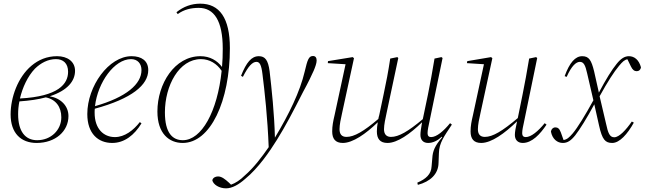

<svg xmlns="http://www.w3.org/2000/svg" viewBox="-20 -769 3522 1049"><path d="M171 -394C203 -425 242 -446 286 -446C325 -446 352 -423 352 -377C352 -311 300 -242 89 -231C103 -291 131 -352 171 -394ZM180 12C283 12 354 -52 354 -135C354 -190 313 -232 252 -243C351 -275 390 -328 390 -382C390 -433 348 -462 292 -462C236 -462 190 -442 152 -410C77 -347 38 -236 38 -144C38 -41 95 12 180 12ZM79 -145C79 -167 81 -191 86 -215C143 -219 190 -226 230 -237C285 -226 315 -185 315 -128C315 -59 259 -3 183 -3C118 -3 79 -51 79 -145Z M696 -446C732 -446 753 -421 753 -386C753 -310 671 -238 499 -189C514 -319 605 -446 696 -446ZM593 12C660 12 714 -31 753 -95L744 -102C709 -57 661 -20 608 -20C546 -20 497 -65 497 -153C497 -160 497 -168 498 -175C701 -230 790 -305 790 -386C790 -437 753 -462 699 -462C574 -462 457 -298 457 -146C457 -38 517 12 593 12Z M881 -155C881 -301 958 -446 1078 -446C1125 -446 1165 -421 1191 -382C1168 -159 1081 -3 979 -3C923 -3 881 -42 881 -155ZM978 12C1130 12 1236 -217 1236 -506C1236 -671 1179 -749 1074 -749C1026 -749 982 -733 944 -702L951 -692C985 -717 1024 -726 1066 -726C1150 -726 1197 -655 1197 -503C1197 -469 1196 -435 1193 -403C1167 -438 1127 -462 1075 -462C934 -462 840 -311 840 -160C840 -38 905 12 978 12Z M1215 260C1248 260 1284 240 1320 208C1391 150 1454 58 1493 -5C1541 -82 1579 -155 1636 -267C1666 -322 1680 -352 1694 -383C1702 -402 1710 -424 1710 -438C1710 -452 1705 -463 1690 -463C1667 -463 1660 -443 1645 -379C1619 -268 1559 -145 1482 -17C1479 -147 1464 -285 1453 -380C1445 -440 1429 -462 1394 -462C1354 -462 1326 -428 1297 -355L1307 -349C1337 -409 1360 -431 1381 -431C1399 -431 1408 -414 1414 -364C1426 -268 1442 -125 1448 35C1409 91 1366 148 1316 191C1293 214 1266 232 1242 240L1232 230C1209 209 1191 195 1171 195C1157 195 1143 202 1140 216C1145 239 1177 260 1215 260Z M2319 12C2346 12 2371 -1 2394 -22L2396 -19C2355 28 2344 58 2342 94L2338 140C2336 183 2307 209 2260 229L2263 241C2331 223 2375 182 2376 121L2378 68C2379 12 2407 -25 2448 -87L2449 -88L2439 -96C2403 -52 2365 -20 2335 -20C2323 -20 2316 -27 2316 -41C2316 -59 2321 -79 2328 -113L2398 -452L2392 -457L2354 -449C2342 -376 2331 -317 2318 -252L2290 -118C2210 -51 2159 -21 2116 -21C2092 -21 2078 -35 2078 -63C2078 -87 2086 -124 2092 -151L2156 -452L2151 -457L2112 -449C2101 -376 2090 -319 2076 -254L2052 -140C2050 -133 2048 -126 2047 -119C1967 -51 1915 -21 1873 -21C1848 -21 1835 -35 1835 -63C1835 -87 1842 -121 1849 -151L1914 -451L1907 -457L1772 -435L1771 -424L1868 -418L1808 -140C1800 -106 1795 -81 1795 -51C1795 -11 1812 12 1853 12C1907 12 1978 -37 2044 -101C2041 -83 2039 -68 2039 -51C2039 -11 2056 12 2097 12C2151 12 2220 -37 2286 -101C2280 -67 2277 -46 2277 -32C2277 -6 2291 12 2319 12Z M2609 12C2665 12 2737 -40 2805 -106C2797 -70 2793 -47 2793 -32C2793 -6 2808 12 2836 12C2887 12 2931 -36 2966 -88L2956 -96C2920 -52 2882 -20 2852 -20C2840 -20 2833 -27 2833 -41C2833 -59 2838 -79 2842 -98L2915 -452L2909 -457L2871 -449C2859 -376 2848 -317 2835 -252L2809 -124C2725 -53 2672 -21 2629 -21C2604 -21 2591 -35 2591 -63C2591 -87 2598 -121 2605 -151L2670 -451L2663 -457L2533 -435L2531 -424L2624 -418L2564 -140C2556 -106 2551 -81 2551 -51C2551 -11 2568 12 2609 12Z M3325 12C3365 12 3408 -36 3443 -99L3432 -105C3400 -59 3363 -19 3336 -19C3311 -19 3302 -42 3291 -94L3256 -243C3300 -323 3335 -377 3362 -409C3381 -432 3393 -443 3408 -445L3427 -406C3436 -387 3446 -380 3459 -380C3471 -380 3480 -388 3482 -401C3471 -442 3446 -462 3416 -462C3393 -462 3372 -449 3349 -420C3323 -388 3291 -337 3252 -263L3226 -379C3211 -440 3198 -462 3161 -462C3123 -462 3092 -427 3065 -353L3076 -349C3103 -410 3128 -431 3148 -431C3169 -431 3178 -413 3188 -368L3222 -221C3177 -139 3136 -72 3109 -40C3090 -18 3078 -7 3059 -4L3044 -46C3036 -68 3026 -73 3014 -73C3002 -73 2992 -64 2990 -50C2998 -8 3026 12 3055 12C3080 12 3099 0 3123 -30C3148 -62 3186 -123 3227 -199L3253 -83C3270 -6 3287 12 3325 12Z"/></svg>

Font: Source Serif 4 Display Light
Style: Italic
Weight: 300
Italic angle: -12°
Designer: Frank Grießhammer
Foundry: Adobe Systems Incorporated
Version: Version 4.004;hotconv 1.0.117;makeotfexe 2.5.65602